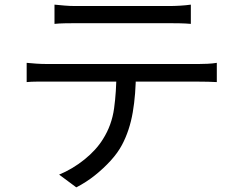

<svg xmlns="http://www.w3.org/2000/svg" viewBox="-20 -760 1040 828"><path d="M215 -740Q236 -738 258.5 -736Q281 -734 305 -734Q323 -734 363.5 -734Q404 -734 456 -734Q508 -734 560 -734Q612 -734 652.5 -734Q693 -734 710 -734Q731 -734 756.5 -735.5Q782 -737 803 -740V-657Q781 -659 756.5 -659.5Q732 -660 710 -660Q693 -660 653 -660Q613 -660 561 -660Q509 -660 457 -660Q405 -660 364 -660Q323 -660 306 -660Q282 -660 258 -659.5Q234 -659 215 -657ZM95 -489Q116 -487 137.5 -485.5Q159 -484 182 -484Q195 -484 233.5 -484Q272 -484 327.5 -484Q383 -484 447 -484Q511 -484 575 -484Q639 -484 694 -484Q749 -484 787.5 -484Q826 -484 837 -484Q853 -484 875 -485Q897 -486 915 -489V-406Q899 -407 877.5 -407.5Q856 -408 837 -408Q826 -408 787.5 -408Q749 -408 694 -408Q639 -408 575 -408Q511 -408 447 -408Q383 -408 327.5 -408Q272 -408 233.5 -408Q195 -408 182 -408Q160 -408 138 -408Q116 -408 95 -406ZM566 -448Q566 -354 552.5 -275.5Q539 -197 506 -135Q488 -101 457.5 -67.5Q427 -34 389.5 -4Q352 26 309 48L235 -7Q293 -31 344 -72Q395 -113 424 -160Q462 -220 472 -292.5Q482 -365 482 -448Z"/></svg>

Font: Noto Sans JP Thin
Style: Regular
Weight: 400
Version: Version 2.004-H2;hotconv 1.0.118;makeotfexe 2.5.65603